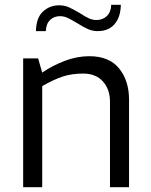

<svg xmlns="http://www.w3.org/2000/svg" viewBox="-20 -776 628 796"><path d="M76 -534H138L155 -475Q197 -504 248 -523.5Q299 -543 350 -543Q433 -543 474 -492Q515 -441 515 -363V0H436V-354Q436 -406 406.5 -438.5Q377 -471 325 -471Q277 -471 239.5 -458.5Q202 -446 155 -419V0H76ZM225 -754Q248 -754 266.5 -745.5Q285 -737 312 -721Q333 -707 348.5 -700Q364 -693 380 -693Q406 -693 423 -709.5Q440 -726 441 -756H481Q480 -705 455 -676Q430 -647 385 -647Q364 -647 345.5 -655Q327 -663 300 -680Q277 -694 261 -701.5Q245 -709 229 -709Q204 -709 187.5 -693Q171 -677 170 -647H129Q130 -702 158 -728Q186 -754 225 -754Z"/></svg>

Font: Exo
Style: Regular
Weight: 400
Designer: Natanael Gama
Foundry: Natanael Gama
Version: Version 1.500; ttfautohint (v1.6)